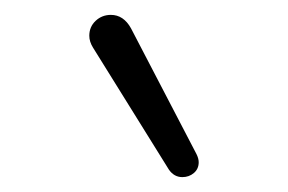

<svg xmlns="http://www.w3.org/2000/svg" viewBox="-20 -782 387 258"><path d="M100 -734Q100 -746 108.5 -754Q117 -762 129 -762Q146 -762 156 -744L244 -575Q247 -569 247 -564Q247 -555 240.5 -549.5Q234 -544 225 -544Q214 -544 207 -554L105 -718Q100 -726 100 -734Z"/></svg>

Font: SN Pro Light
Style: Regular
Weight: 300
Designer: Tobias Whetton
Foundry: Supernotes
Version: Version 1.002